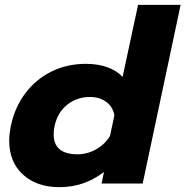

<svg xmlns="http://www.w3.org/2000/svg" viewBox="-20 -759 767 794"><path d="M18 -178Q18 -202 25 -239Q41 -315 84.5 -373Q128 -431 192.5 -463Q257 -495 335 -495Q385 -495 424 -481Q463 -467 487 -441L551 -739H727L570 0H400L410 -48Q329 15 226 15Q132 15 75 -37Q18 -89 18 -178ZM435 -197 453 -282Q447 -317 419.5 -337.5Q392 -358 352 -358Q298 -358 258 -326Q218 -294 206 -239Q202 -222 202 -203Q202 -121 301 -121Q341 -121 377.5 -141.5Q414 -162 435 -197Z"/></svg>

Font: Prompt Bold
Style: Bold Italic
Weight: 700
Italic angle: -12°
Designer: Katatrad Team
Foundry: CadsonDemak
Version: Version 1.000